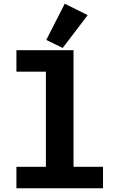

<svg xmlns="http://www.w3.org/2000/svg" viewBox="-20 -1009 640 1029"><path d="M68 -115H226V-625H68V-740H374V-115H532V0H68ZM316 -752 228 -795 327 -989 450 -928Z"/></svg>

Font: Lilex
Style: Regular
Weight: 400
Monospace: yes
Designer: Mike Abbink, Paul van der Laan, Pieter van Rosmalen, Mikhael Khrustik
Foundry: Mikhael Khrustik
Version: Version 2.510